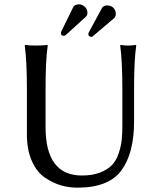

<svg xmlns="http://www.w3.org/2000/svg" viewBox="-20 -855 732 885"><path d="M514 -792Q514 -779 507 -772L408 -688Q405 -685 400 -685Q396 -685 391.5 -688.5Q387 -692 387 -698Q387 -702 391 -709L450 -818Q458 -830 473 -830Q493 -830 503.5 -818Q514 -806 514 -792ZM383 -797Q383 -784 376 -778L288 -698Q280 -690 274 -690Q261 -690 261 -702Q261 -708 264 -713L318 -823Q325 -835 345 -835Q358 -835 370.5 -824Q383 -813 383 -797ZM544 -445Q544 -574 534 -645L536 -648Q554 -645 571 -645Q588 -645 606 -648L608 -645Q598 -579 598 -445V-295Q598 -149 539.5 -69.5Q481 10 337 10Q298 10 261.5 -0.5Q225 -11 187.5 -36Q150 -61 127 -112.5Q104 -164 104 -236V-445Q104 -574 94 -645L96 -648Q114 -645 147 -645Q180 -645 198 -648L200 -645Q190 -579 190 -445V-269Q190 -46 358 -46Q407 -46 442 -60Q477 -74 496.5 -94.5Q516 -115 527 -148Q538 -181 541 -209.5Q544 -238 544 -277Z"/></svg>

Font: Libertinus Sans
Style: Regular
Weight: 400
Designer: Philipp H. Poll
Foundry: Khaled Hosny
Version: Version 6.1